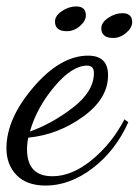

<svg xmlns="http://www.w3.org/2000/svg" viewBox="-34 -533 431 597"><path d="M302 -299Q302 -226 224 -170Q146 -114 54 -105Q50 -88 50 -69Q50 15 129 15Q190 15 252 -36Q314 -87 353 -162L365 -153Q325 -64 254 -10Q183 44 108 44Q49 44 17.5 11.5Q-14 -21 -14 -72Q-14 -164 70 -262Q154 -360 240 -360Q302 -360 302 -299ZM237 -329Q190 -329 135 -263.5Q80 -198 59 -124Q129 -149 193.5 -199Q258 -249 258 -306Q258 -329 237 -329ZM174 -436Q137 -436 137 -466Q137 -484 158.5 -498.5Q180 -513 203 -513Q233 -513 233 -485Q233 -468 214.5 -452Q196 -436 174 -436ZM318 -415Q281 -415 281 -445Q281 -463 302.5 -477.5Q324 -492 347 -492Q377 -492 377 -464Q377 -447 358.5 -431Q340 -415 318 -415Z"/></svg>

Font: Dancing Script
Style: Regular
Weight: 400
Designer: Pablo Impallari
Foundry: Pablo Impallari. www.impallari.com
Version: Version 1.002